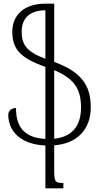

<svg xmlns="http://www.w3.org/2000/svg" viewBox="-20 -782 553 1045"><path d="M227 243H325V214C280 214 275 208 275 142V9C404 -1 474 -81 474 -198C474 -321 419 -392 275 -445V-762H227C108 -762 47 -697 47 -610C47 -517 87 -467 227 -418V-26C110 -32 67 -94 67 -194C43 -194 25 -179 25 -158C25 -76 82 3 227 10ZM421 -197C421 -96 372 -37 275 -27V-400C384 -355 421 -297 421 -197ZM98 -611C98 -678 138 -726 227 -726V-462C123 -501 98 -540 98 -611Z"/></svg>

Font: Noto Serif Armenian Condensed Light
Style: Regular
Weight: 300
Width: 3
Designer: Monotype Design Team
Foundry: Monotype Imaging Inc.
Version: Version 2.008